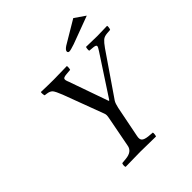

<svg xmlns="http://www.w3.org/2000/svg" viewBox="-220 -959 1104 1104"><g transform="rotate(-45 331.5 -407.0)"><path d="M405.8 -695.8Q393.6 -695.8 393.8 -706.8Q394 -717.8 415 -731.9L556.2 -815.9L621.1 -771L452.1 -708Q415.5 -695.8 405.8 -695.8ZM335.9 -76.2Q331.1 -53.2 341.1 -43.2Q351.1 -33.2 379.9 -29.8L414.1 -26.9Q416 -22.9 414.6 -12Q413.1 -1 411.1 2Q323.2 0 284.2 0Q254.4 0 164.1 2Q161.1 -4.9 162.1 -14.4Q163.1 -23.9 166 -26.9L196.8 -29.8Q252 -34.7 258.8 -76.2L293.9 -258.8Q297.4 -275.4 297.4 -284.2Q297.4 -293.5 293.9 -301.8L202.1 -546.9Q186 -587.9 176 -600.3Q166 -612.8 141.1 -616.2L126 -618.2Q124 -622.1 123 -632.6Q122.1 -643.1 124 -647Q180.2 -645 228 -645Q256.8 -645 335 -647Q336.9 -644 335.9 -633.1Q335 -622.1 333 -618.2L299.8 -615.2Q275.9 -613.3 272.9 -604.7Q270 -596.2 278.8 -576.2L363.8 -335H368.2L525.9 -576.2Q541 -598.1 540 -605.5Q539.1 -612.8 521 -615.2L488.8 -618.2Q486.8 -621.1 487.8 -632.6Q488.8 -644 491.2 -647Q567.4 -645 582 -645Q604 -645 662.1 -647Q664.1 -644 662.6 -633.1Q661.1 -622.1 658.2 -618.2L631.8 -616.2Q607.9 -614.3 595 -603Q582 -591.8 563 -564.9L388.2 -310.1Q380.4 -296.9 374 -268.1Z"/></g></svg>

Font: Linux Libertine
Style: Italic
Weight: 400
Italic angle: -12°
Designer: Philipp H. Poll
Foundry: Philipp H. Poll
Version: Version 5.1.6 ; ttfautohint (v0.9)